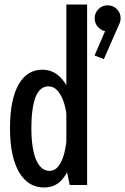

<svg xmlns="http://www.w3.org/2000/svg" viewBox="-20 -820 555 851"><path d="M173.9 11Q141.5 11 114.2 -4.8Q86.9 -20.6 66.8 -52.9Q46.8 -85.1 35.5 -134.6Q24.3 -184 24.3 -251Q24.3 -318 34.6 -367Q44.9 -416.1 63.8 -448Q82.6 -479.9 108.7 -495.5Q134.8 -511 166.3 -511Q212.4 -511 244.2 -480.6Q276 -450.1 292.5 -401.2Q309 -352.3 309 -296.3L275.5 -303.4Q272.9 -335.4 263 -366.2Q253.1 -397 235.9 -417.1Q218.8 -437.3 194.6 -437.3Q176.5 -437.3 162.5 -426.2Q148.4 -415.1 138.8 -392.2Q129.2 -369.3 124.2 -334.2Q119.1 -299.1 119.1 -251Q119.1 -203.8 124.9 -168.4Q130.6 -133.1 141.1 -109.5Q151.6 -85.9 166.4 -74.3Q181.1 -62.7 198.9 -62.7Q223.9 -62.7 240 -84.7Q256.1 -106.7 264.7 -140.2Q273.2 -173.7 275.5 -208.6L309 -213.4Q309 -157.4 295.9 -106.1Q282.9 -54.7 253.2 -21.9Q223.5 11 173.9 11ZM289.1 0 274.1 -71V-800H366.1V0ZM457.2 -680.9Q433.1 -680.9 416.4 -697.9Q399.6 -714.9 399.6 -739.5Q399.6 -762.6 416.4 -779.5Q433.1 -796.4 457.2 -796.4Q481.3 -796.4 497.9 -779.5Q514.6 -762.6 514.6 -739.5Q514.6 -714.9 497.9 -697.9Q481.3 -680.9 457.2 -680.9ZM457.5 -709.4 508.5 -713.2 440.4 -558.1 399.2 -574Z"/></svg>

Font: League Mono Thin Condensed
Style: Regular
Weight: 100
Width: 1
Designer: Tyler Finck
Foundry: The League of Moveable Type / Tyler Finck
Version: Version 2.300;RELEASE